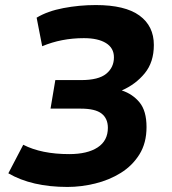

<svg xmlns="http://www.w3.org/2000/svg" viewBox="-20 -730 680 760"><path d="M13 -44 72 -157Q144 -120 254 -120Q326 -120 366.5 -146.5Q407 -173 407 -224Q407 -261 382 -280.5Q357 -300 300 -300H180L199 -413H301Q370 -413 400.5 -438Q431 -463 431 -503Q431 -540 399.5 -559.5Q368 -579 312 -579Q223 -579 147 -547L125 -660Q168 -686 231 -698Q294 -710 359 -710Q475 -710 532 -668.5Q589 -627 589 -552Q589 -484 553 -440Q517 -396 462 -372Q505 -358 532.5 -324.5Q560 -291 560 -227Q560 -164 532 -119Q504 -74 458 -45.5Q412 -17 356.5 -3.5Q301 10 247 10Q106 10 13 -44Z"/></svg>

Font: Georama
Style: Bold Italic
Weight: 700
Italic angle: -9°
Designer: Jean-Baptiste Levee
Foundry: Production Type
Version: Version 1.000